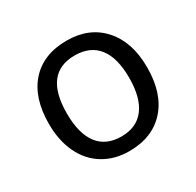

<svg xmlns="http://www.w3.org/2000/svg" viewBox="-126 -687 857 839"><g transform="rotate(-30 302.5 -268.0)"><path d="M146 -269Q146 -168 185.8 -115.5Q225.6 -63 303.2 -63Q379.9 -63 419.9 -115.5Q460 -168 460 -269Q460 -370.1 419.7 -421.1Q379.4 -472.2 301.8 -472.2Q146 -472.2 146 -269ZM550.8 -269Q550.8 -137.7 484.4 -64Q418 9.8 300.8 9.8Q228 9.8 171.9 -24.2Q115.7 -58.1 85.4 -121.6Q55.2 -185.1 55.2 -269Q55.2 -399.9 120.6 -472.9Q186 -545.9 304.2 -545.9Q417.5 -545.9 484.1 -471.4Q550.8 -397 550.8 -269Z"/></g></svg>

Font: NotoSans
Style: Regular
Weight: 400
Designer: Monotype Design team
Foundry: Monotype Imaging Inc.
Version: Version 1.04; ttfautohint (v1.4.1)